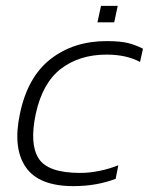

<svg xmlns="http://www.w3.org/2000/svg" viewBox="-20 -624 507 654"><path d="M312 -548 324 -604H381L369 -548ZM230 10Q112 10 67.5 -55Q23 -120 48 -237Q74 -362 152.5 -423Q231 -484 343 -484Q389 -484 415.5 -477.5Q442 -471 467 -458L457 -413Q410 -438 343 -438Q251 -438 188 -390Q125 -342 102 -237Q80 -134 111.5 -84.5Q143 -35 253 -35Q285 -35 319 -42Q353 -49 383 -61L374 -15Q343 -3 307 3.5Q271 10 230 10Z"/></svg>

Font: Kanit ExtraLight
Style: Italic
Weight: 275
Italic angle: -12°
Designer: Katatrad Team
Foundry: CadsonDemak
Version: Version 2.000; ttfautohint (v1.8.3)